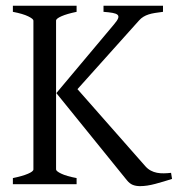

<svg xmlns="http://www.w3.org/2000/svg" viewBox="-20 -635 618 662"><path d="M573.2 -18.1Q544.4 -8.8 515.4 -1Q486.3 6.8 462.9 6.8Q448.7 6.8 437.7 2.4Q426.8 -2 417 -14.2L174.3 -314L373 -550.8Q384.3 -564 387.2 -571.8Q390.1 -579.6 385.3 -584Q380.4 -588.4 368.2 -590.6Q356 -592.8 336.9 -594.2V-615.2H542V-594.2Q526.4 -592.3 514.2 -590.3Q502 -588.4 492.2 -585.2Q482.4 -582 474.4 -577.1Q466.3 -572.3 459 -564L247.1 -327.6L481 -62Q489.7 -52.2 499.8 -46.9Q509.8 -41.5 521.2 -39.3Q532.7 -37.1 544.9 -37.4Q557.1 -37.6 569.8 -39.1ZM24.4 0V-21Q57.6 -27.8 76.4 -35.9Q95.2 -43.9 95.2 -50.8V-564Q95.2 -569.8 77.4 -578.6Q59.6 -587.4 24.4 -594.2V-615.2H244.1V-594.2Q210.9 -587.4 192.1 -579.1Q173.3 -570.8 173.3 -564V-50.8Q173.3 -44.9 190.9 -36.4Q208.5 -27.8 244.1 -21V0Z"/></svg>

Font: Akkhara
Style: Regular
Weight: 400
Designer: J. Victor Gaultney
Version: Version 1.00 June 13, 2006, initial release